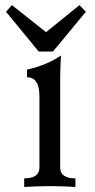

<svg xmlns="http://www.w3.org/2000/svg" viewBox="-20 -743 376 763"><path d="M279.8 0Q238.8 -2.9 179.2 -3.4Q119.6 -2.9 76.2 0V-34.2Q136.7 -34.2 136.7 -77.1V-360.4Q136.7 -436 87.4 -436V-466.3Q168.5 -484.9 222.2 -522.5Q219.2 -463.4 219.2 -431.6V-77.1Q219.2 -34.2 279.8 -34.2ZM190.4 -538.1H133.8L3.9 -696.3L27.3 -722.7L163.1 -615.2L295.9 -722.7L321.3 -696.3Z"/></svg>

Font: Almanac
Style: Regular
Weight: 400
Designer: Eden's Almanac
Version: Version 3.501;March 28, 2021;FontCreator 13.0.0.2683 64-bit